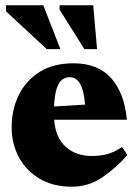

<svg xmlns="http://www.w3.org/2000/svg" viewBox="-20 -690 522 725"><path d="M257 -451Q351 -451 400.8 -393.8Q450.5 -336.5 459 -238H184.5Q189.5 -170.5 228 -135.8Q266.5 -101 326.5 -101Q359 -101 385.5 -108.2Q412 -115.5 441 -135L461 -104.5Q418 -55.5 366.2 -20.2Q314.5 15 251 15Q181 15 130 -15Q79 -45 51.5 -96Q24 -147 24 -210.5Q24 -275.5 50.5 -330.2Q77 -385 129 -418Q181 -451 257 -451ZM243 -398.5Q228.5 -398.5 215.8 -390Q203 -381.5 194.8 -357.8Q186.5 -334 184 -288L301 -295Q294 -398.5 243 -398.5ZM208 -504.5H156.5L2.5 -647.5V-670H143.5ZM346.5 -504.5H298.5L205 -653.5V-670H332Z"/></svg>

Font: Newsreader Text ExtraBold
Style: Regular
Weight: 800
Designer: Hugues Gentile
Foundry: Production Type
Version: Version 1.001